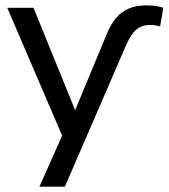

<svg xmlns="http://www.w3.org/2000/svg" viewBox="-20 -516 629 716"><path d="M379 -391Q393 -425 412.5 -448.5Q432 -472 460 -484Q488 -496 527 -496Q546 -496 561.5 -493.5Q577 -491 589 -487L577 -417Q568 -420 558 -421.5Q548 -423 539 -423Q519 -423 503.5 -415.5Q488 -408 475.5 -392Q463 -376 450 -347L222 180H127L220 -29V9L7 -487H105L274 -71H246Z"/></svg>

Font: Nunito Sans 12pt Medium
Style: Regular
Weight: 500
Designer: Vernon Adams
Foundry: Vernon Adams
Version: Version 3.101;gftools[0.9.27]